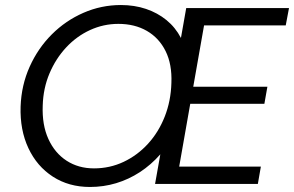

<svg xmlns="http://www.w3.org/2000/svg" viewBox="-20 -732 1170 764"><path d="M338 12Q254 12 190.5 -29Q127 -70 93 -142.5Q59 -215 62 -308Q65 -393 98 -466.5Q131 -540 186 -595Q241 -650 312 -681Q383 -712 461 -712Q515 -712 561 -696.5Q607 -681 642.5 -652Q678 -623 700 -581L721 -700H1130L1117 -631H792L749 -387H1044L1032 -319H737L693 -69H1018L1006 0H597L618 -118Q581 -76 536.5 -47Q492 -18 442 -3Q392 12 338 12ZM354 -62Q417 -62 472 -88Q527 -114 569 -160Q611 -206 635.5 -268Q660 -330 662 -402Q665 -476 639 -528.5Q613 -581 564.5 -609Q516 -637 451 -637Q392 -637 338.5 -612.5Q285 -588 243.5 -543.5Q202 -499 177 -440Q152 -381 150 -312Q147 -235 172.5 -179Q198 -123 245 -92.5Q292 -62 354 -62Z"/></svg>

Font: DM Sans 16pt
Style: Italic
Weight: 400
Italic angle: -10°
Version: Version 4.004;gftools[0.9.30]